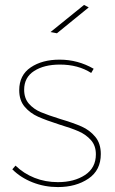

<svg xmlns="http://www.w3.org/2000/svg" viewBox="-20 -759 467 779"><path d="M223 -497Q159 -497 118.5 -471Q78 -445 78 -395Q78 -360 97.5 -338Q117 -316 145.5 -304Q174 -292 225 -276Q279 -260 311.5 -245.5Q344 -231 366.5 -204Q389 -177 389 -134Q389 -68 338.5 -34Q288 0 215 0Q161 0 112.5 -19Q64 -38 30 -72L43 -87Q76 -55 120 -37.5Q164 -20 215 -20Q281 -20 325 -49Q369 -78 369 -133Q369 -168 349 -190.5Q329 -213 299.5 -226Q270 -239 220 -254Q167 -271 134.5 -285.5Q102 -300 80 -326Q58 -352 58 -393Q58 -454 104.5 -485.5Q151 -517 222 -517Q296 -517 360 -480L350 -463Q297 -497 223 -497ZM340 -729 211 -624 185 -629 321 -739Z"/></svg>

Font: Montserrat-Arabic Thin
Style: Regular
Weight: 250
Designer: Mohamed Gaber
Foundry: Kief Type Foundry
Version: Version 5.008